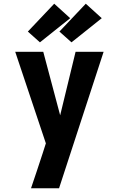

<svg xmlns="http://www.w3.org/2000/svg" viewBox="-20 -1014 640 1034"><path d="M147 0Q163 -47 178.5 -93.5Q194 -140 209 -186L227 -242L62 -735H213L304 -393L387 -735H538L298 0ZM365 -786 300 -844 442 -994 528 -916ZM195 -786 130 -844 272 -994 358 -916Z"/></svg>

Font: Iosevka Custom Heavy Extended
Style: Regular
Weight: 900
Width: 7
Monospace: yes
Designer: Belleve Invis
Foundry: Belleve Invis
Version: Version 11.2.4; ttfautohint (v1.8.4)